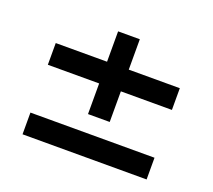

<svg xmlns="http://www.w3.org/2000/svg" viewBox="-88 -654 776 698"><g transform="rotate(20 300.0 -305.0)"><path d="M258.5 -220V-338.5H60V-422.5H258.5V-540H342.5V-422.5H540V-338.5H342.5V-220ZM60 -69.5V-153.5H540V-69.5Z"/></g></svg>

Font: Manrope KiralyPet SmBd KiralyPet
Style: Regular
Weight: 600
Designer: Mikhail Sharanda
Foundry: Mikhail Sharanda
Version: Version 4.502